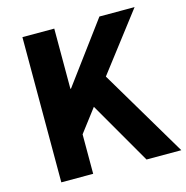

<svg xmlns="http://www.w3.org/2000/svg" viewBox="-109 -846 920 949"><g transform="rotate(-15 351.5 -371.5)"><path d="M89 0V-743H252V-435H255L483 -743H663L437 -448L703 0H525L341 -319L252 -202V0Z"/></g></svg>

Font: Noto Sans TC ExtraBold
Style: Regular
Weight: 800
Designer: Ryoko NISHIZUKA  (kana, bopomofo & ideographs); Paul D. Hunt (Latin, Greek & Cyrillic); Sandoll Communications , Soo-you
Foundry: Adobe
Version: Version 2.004-H2;hotconv 1.0.118;makeotfexe 2.5.65603